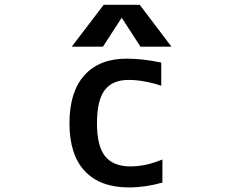

<svg xmlns="http://www.w3.org/2000/svg" viewBox="-20 -781 1040 811"><path d="M514.6 -533.2Q584 -533.2 661.1 -516.6V-418.9Q586.9 -443.4 522.5 -443.4Q455.1 -443.4 422.4 -400.4Q389.6 -357.4 389.6 -260.7Q389.6 -163.1 424.3 -120.6Q459 -78.1 531.2 -78.1Q595.7 -78.1 666 -107.4V-9.8Q593.8 10.7 524.4 10.7Q403.3 10.7 338.4 -58.1Q273.4 -127 273.4 -260.7Q273.4 -392.6 336.4 -462.9Q399.4 -533.2 514.6 -533.2ZM494.1 -706.1 415 -584H283.2L418 -760.7H570.3L704.1 -584H573.2Z"/></svg>

Font: Gen Shin Gothic Monospace Medium
Style: Regular
Weight: 500
Designer: [Source Han Sans]
Ryoko NISHIZUKA  (kana & ideographs); Paul D. Hunt (Latin, Greek & Cyrillic); Wenlong ZHANG  (bopomofo
Version: Version 1.002.20150607